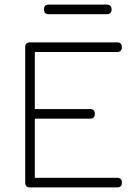

<svg xmlns="http://www.w3.org/2000/svg" viewBox="-20 -818 587 838"><path d="M193 -756Q172 -756 172 -777Q172 -798 193 -798H446Q467 -798 467 -777Q467 -756 446 -756ZM111 0Q90 0 90 -21V-612Q90 -633 111 -633H491Q512 -633 512 -612Q512 -591 491 -591H132V-342H373Q394 -342 394 -321Q394 -300 373 -300H132V-42H491Q512 -42 512 -21Q512 0 491 0Z"/></svg>

Font: Jura Light
Style: Regular
Weight: 300
Designer: Daniel Johnson, Alexei Vanyashin
Foundry: Daniel Johnson
Version: Version 5.103